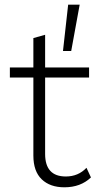

<svg xmlns="http://www.w3.org/2000/svg" viewBox="-20 -787 417 817"><path d="M319 -767 283 -570H248L270 -767ZM348 -73 367 -32Q323 10 254 10Q193 10 157.5 -24Q122 -58 122 -125V-457H22V-500H122V-625L172 -639V-500H359V-457H172V-132Q172 -36 260 -36Q313 -36 348 -73Z"/></svg>

Font: Elaine Sans Light
Style: Regular
Weight: 300
Designer: Wei Huang
Foundry: Wei Huang
Version: Version 2.001;December 24, 2019;FontCreator 12.0.0.2547 64-b